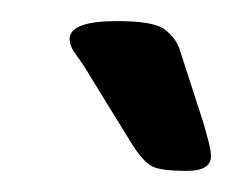

<svg xmlns="http://www.w3.org/2000/svg" viewBox="-20 -738 220 182"><path d="M157 -576Q135 -576 126 -579.5Q117 -583 106 -600L69 -660Q59 -677 52.5 -685.5Q46 -694 46 -701Q46 -718 91 -718Q125 -718 135.5 -710.5Q146 -703 150 -692L173 -621Q175 -614 177.5 -604.5Q180 -595 180 -590Q180 -576 157 -576Z"/></svg>

Font: Asap Condensed Condensed Regular
Style: Italic
Weight: 400
Width: 3
Italic angle: -6°
Designer: Pablo Cosgaya
Foundry: Omnibus-Type
Version: Version 3.001; ttfautohint (v1.8.4.7-5d5b)